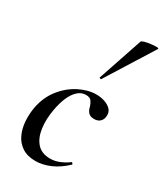

<svg xmlns="http://www.w3.org/2000/svg" viewBox="-187 -808 768 897"><g transform="rotate(30 197.0 -359.5)"><path d="M159 13Q115 13 86.5 -6Q58 -25 43.5 -56.5Q29 -88 26.5 -126Q24 -164 31 -202Q43 -263 78 -307Q113 -351 160 -375Q207 -399 252 -399Q275 -399 296.5 -392Q318 -385 331.5 -371Q345 -357 343 -335Q342 -317 330.5 -305.5Q319 -294 298 -294Q276 -294 266 -306.5Q256 -319 253 -335Q249 -349 240.5 -361Q232 -373 211 -373Q186 -373 166.5 -355Q147 -337 134 -306.5Q121 -276 114 -236Q104 -181 110.5 -134Q117 -87 142 -59Q167 -31 213 -31Q239 -31 264.5 -42Q290 -53 308 -67Q310 -69 314 -65Q318 -61 316 -58Q277 -21 236.5 -4Q196 13 159 13ZM235 -473Q234 -470 228.5 -472Q223 -474 225 -476L306 -716Q308 -720 322 -724Q336 -728 353.5 -730Q371 -732 383.5 -732Q396 -732 394 -727Z"/></g></svg>

Font: Cormorant Light SemiBold
Style: Italic
Weight: 600
Italic angle: -10°
Version: Version 4.000